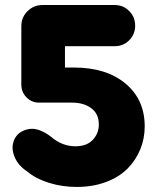

<svg xmlns="http://www.w3.org/2000/svg" viewBox="-20 -720 620 756"><path d="M235.8 -454.1H271Q398.4 -454.1 474.1 -391.1Q549.8 -328.1 549.8 -222.2Q549.8 -174.8 532.5 -132.3Q515.1 -89.8 482.7 -56.6Q450.2 -23.4 398.2 -3.7Q346.2 16.1 282.2 16.1Q225.1 16.1 173.1 0Q121.1 -16.1 86.9 -44.9Q52.2 -67.9 38.3 -100.1Q24.4 -132.3 32.5 -159.9Q40.5 -187.5 64 -201.2Q85 -212.9 106 -212.9Q138.7 -212.9 180.2 -182.1Q224.1 -144 276.9 -144Q321.3 -144 345.2 -169.2Q369.1 -194.3 369.1 -230Q369.1 -272 339.4 -293.9Q309.6 -315.9 264.2 -315.9H133.8Q104.5 -315.9 84.2 -336.7Q64 -357.4 64 -387.2V-617.2Q64 -651.9 88.4 -676Q112.8 -700.2 147 -700.2H432.1Q465.3 -700.2 488.8 -676.5Q512.2 -652.8 512.2 -619.1Q512.2 -585 488.8 -561.5Q465.3 -538.1 432.1 -538.1H235.8Z"/></svg>

Font: LT Saeada
Style: Bold
Weight: 700
Designer: Daniel Lyons
Foundry: LyonsType
Version: Version 1.001